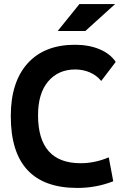

<svg xmlns="http://www.w3.org/2000/svg" viewBox="-20 -926 626 956"><path d="M365.2 9.8Q33.7 9.8 33.7 -347.7Q33.7 -517.1 117.2 -610.1Q200.7 -703.1 353.5 -703.1Q422.4 -703.1 475.6 -680.9Q528.8 -658.7 556.2 -617.7L483.9 -522.9Q461.9 -550.3 428 -565.2Q394 -580.1 354.5 -580.1Q270.5 -580.1 220 -520.8Q169.4 -461.4 169.4 -352.5Q169.4 -113.3 381.8 -113.3Q452.6 -113.3 521.5 -142.6L543.9 -23.4Q459 9.8 365.2 9.8ZM267.1 -771.5 375.5 -905.8H553.2L404.8 -771.5Z"/></svg>

Font: Cascadia Mono
Style: Regular
Weight: 400
Monospace: yes
Designer: Aaron Bell
Foundry: Saja Typeworks
Version: Version 2404.023